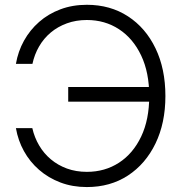

<svg xmlns="http://www.w3.org/2000/svg" viewBox="-20 -758 748 789"><path d="M336.9 10.7Q277.8 10.7 228.3 -8.1Q178.7 -26.9 140.6 -60.1Q102.5 -93.3 78.4 -137Q54.2 -180.7 45.4 -231.4H112.8Q121.6 -192.9 140.9 -160.2Q160.2 -127.4 189 -103.3Q217.8 -79.1 255.1 -65.4Q292.5 -51.8 336.9 -51.8Q411.1 -51.8 469 -89.4Q526.9 -127 560.1 -196.8Q593.3 -266.6 593.3 -363.3Q593.3 -460 560.1 -530Q526.9 -600.1 469 -637.9Q411.1 -675.8 336.9 -675.8Q292.5 -675.8 254.9 -662.1Q217.3 -648.4 188.5 -624.3Q159.7 -600.1 140.6 -567.1Q121.6 -534.2 113.3 -495.6H45.4Q54.2 -546.9 78.6 -590.8Q103 -634.8 140.9 -668Q178.7 -701.2 228.3 -719.7Q277.8 -738.3 336.9 -738.3Q433.1 -738.3 505.9 -690.9Q578.6 -643.6 619.1 -559.3Q659.7 -475.1 659.7 -363.3Q659.7 -252.4 618.9 -168.2Q578.1 -84 505.6 -36.6Q433.1 10.7 336.9 10.7ZM260.3 -340.3V-400.4H612.8V-340.3Z"/></svg>

Font: Inter 28pt Light
Style: Regular
Weight: 300
Designer: Rasmus Andersson
Foundry: rsms
Version: Version 4.001;git-66647c0bb